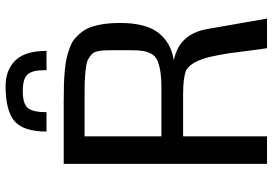

<svg xmlns="http://www.w3.org/2000/svg" viewBox="-164 -812 976 687"><g transform="rotate(-90 323.5 -468.0)"><path d="M81.1 0ZM485.4 -789.1H416Q416.5 -790.5 416.5 -794.9Q416.5 -839.8 401.1 -856.9Q385.7 -874 341.3 -874Q296.4 -874 281.2 -856.2Q266.1 -838.4 266.1 -789.1H196.8Q196.8 -871.6 234.1 -903.6Q271.5 -935.5 359.4 -935.5Q417 -935.5 451.2 -900.6Q485.4 -865.7 485.4 -789.1ZM585.4 -527.3Q585.4 -434.1 550.3 -388.9Q515.1 -343.8 452.1 -333.5Q545.9 -314.5 563.5 -214.4L601.1 0H495.1Q491.2 -22.5 486.1 -65.2Q481 -107.9 476.6 -137.5Q472.2 -167 464.8 -200.2Q457.5 -233.4 445.6 -255.9Q433.6 -278.3 417 -289.1Q390.6 -300.3 330.6 -300.3H179.7V0H81.1V-727.5H303.2Q338.4 -727.5 363 -726.8Q387.7 -726.1 415 -723.6Q442.4 -721.2 460.9 -716.8Q479.5 -712.4 498.8 -705.1Q518.1 -697.8 530.5 -687Q543 -676.3 554.2 -661.4Q565.4 -646.5 571.8 -627.2Q578.1 -607.9 581.8 -583Q585.4 -558.1 585.4 -527.3ZM487.8 -488.8V-556.6Q487.8 -575.2 487.1 -585.7Q486.3 -596.2 483.4 -608.2Q480.5 -620.1 474.4 -626.2Q468.3 -632.3 458.3 -638.4Q448.2 -644.5 432.4 -647Q416.5 -649.4 395.3 -651.1Q374 -652.8 344.2 -652.8H179.7V-377.9H350.1Q387.7 -377.9 412.1 -381.8Q436.5 -385.7 451.9 -392.8Q467.3 -399.9 475.1 -414.3Q482.9 -428.7 485.4 -445.1Q487.8 -461.4 487.8 -488.8Z"/></g></svg>

Font: Coda
Style: Regular
Weight: 400
Designer: vernon adams
Foundry: vernon adams
Version: Version 2.001; ttfautohint (v0.8) -r 50 -G 200 -x